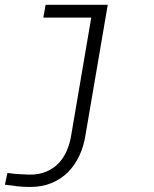

<svg xmlns="http://www.w3.org/2000/svg" viewBox="-20 -548 627 783"><path d="M166 -528.3H419.4L329.1 0Q322.3 46.4 304.2 85.7Q286.1 125 257.6 153.8Q229 182.6 189.7 198.7Q150.4 214.8 101.6 214.4Q75.7 214.4 50.5 211.7Q25.4 209 0 205.1L10.3 157.2Q32.2 160.6 54.9 162.1Q77.6 163.6 100.1 164.1Q138.2 164.6 167.7 152.3Q197.3 140.1 218.5 118.2Q239.7 96.2 252.7 65.9Q265.6 35.6 271 0L352.1 -476.1H156.7Z"/></svg>

Font: Roboto Mono Light
Style: Italic
Weight: 300
Designer: Google
Version: Version 2.000985; 2015; ttfautohint (v1.3)